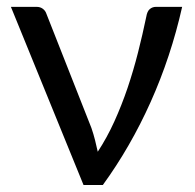

<svg xmlns="http://www.w3.org/2000/svg" viewBox="-20 -526 554 546"><path d="M498 -506.5Q466 -364.5 408.5 -236.2Q351 -108 272.5 0H217.5L11 -506.5H84Q94.5 -506.5 101.8 -501Q109 -495.5 111.5 -488L240 -162Q246 -144.5 250.2 -127.8Q254.5 -111 258 -94.5Q284 -134 305 -180.2Q326 -226.5 342.8 -276Q359.5 -325.5 372.5 -376.8Q385.5 -428 396 -478.5Q398.5 -494 406 -500.2Q413.5 -506.5 423.5 -506.5Z"/></svg>

Font: Lato-Regular
Style: Regular
Weight: 400
Designer: Lukasz Dziedzic with Adam Twardoch and Botio Nikoltchev
Foundry: tyPoland Lukasz Dziedzic
Version: Version 2.015; 2015-08-06; http://www.latofonts.com/